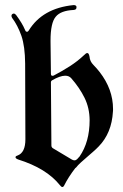

<svg xmlns="http://www.w3.org/2000/svg" viewBox="-20 -709 484 753"><path d="M27.3 -639.2Q24.9 -644 24.9 -647Q24.9 -651.4 28.1 -653.6Q31.2 -655.8 33.7 -655.8Q38.6 -655.8 43 -650.4Q54.2 -635.3 63.2 -620.6Q72.3 -606 78.6 -590.8Q80.6 -585.4 83 -585Q85.4 -584.5 86.4 -584.5Q89.8 -584.5 92.8 -589.4Q146.5 -676.8 268.1 -689H268.6H269Q273.9 -689 276.4 -687.5Q278.8 -686 279.5 -684.3Q280.3 -682.6 280 -680.9Q279.8 -679.2 279.8 -678.7Q279.8 -670.9 268.6 -669.9Q218.3 -667.5 198.7 -643.6Q178.2 -619.6 178.2 -549.8V-549.3V-547.9V-547.4V-546.9V-546.4L179.7 -419.9Q179.7 -414.1 182.1 -412.8Q184.6 -411.6 186 -411.6Q188.5 -411.6 191.4 -413.1Q222.2 -429.2 252.9 -448.7Q283.7 -468.3 310.1 -493.2Q317.4 -501 322.3 -501Q328.6 -501 331.1 -486.8Q332.5 -468.3 346.2 -454.6Q353 -447.8 359.1 -440.7Q365.2 -433.6 370.6 -426.8Q423.3 -358.9 423.3 -281.7Q423.3 -279.3 423.3 -276.4Q423.3 -273.4 422.9 -271Q418 -187 367.2 -134.8Q356.9 -124 344.7 -113.5Q332.5 -103 320.6 -92.5Q308.6 -82 297.1 -71.8Q285.6 -61.5 276.9 -50.3L276.4 -51.3Q247.6 -13.7 232.4 17.1Q229 24.4 224.6 24.4Q220.2 24.4 214.8 17.1Q162.1 -48.8 51.3 -83.5Q41 -87.4 41 -91.8Q40.5 -93.3 41.5 -94.7Q42 -95.7 43.5 -96.9Q44.9 -98.1 48.8 -99.1Q79.6 -110.4 79.6 -162.6V-163.1V-163.6V-164.1L78.6 -460Q78.1 -526.9 64 -568.4Q49.3 -609.9 27.3 -639.2ZM181.6 -138.2Q181.6 -131.8 187 -127.9L262.2 -83Q267.6 -80.1 272 -80.1Q277.8 -80.1 282.7 -85L291 -94.2Q292 -94.2 292 -95.2Q331.5 -152.3 331.5 -237.8Q331.1 -286.1 311.3 -325.9Q291.5 -365.7 259.3 -402.3Q250.5 -412.1 235.8 -412.1Q215.3 -412.1 183.6 -393.6Q179.7 -391.1 179.7 -386.7Z"/></svg>

Font: UnifrakturMaguntia sl
Style: Regular
Weight: 400
Designer: j. 'mach' wust, based on a font by Peter Wiegel, original typeface by Carl Albert Fahrenwaldt 1901
Version: Version 2010-11-24